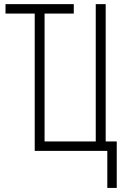

<svg xmlns="http://www.w3.org/2000/svg" viewBox="-20 -734 615 934"><path d="M494.1 -45.9H547.9V180.2H502V0H148.9V-668H6.8V-713.9H338.9V-668H196.8V-45.9H445.8V-713.9H494.1Z"/></svg>

Font: Germano
Style: Regular
Weight: 300
Width: 3
Foundry: Ascender Corporation
Version: Version 1.10; ttfautohint (v1.5)